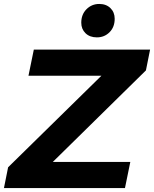

<svg xmlns="http://www.w3.org/2000/svg" viewBox="-37 -951 779 971"><path d="M-17 0 4 -105 536 -627 550 -568H107L134 -700H722L701 -595L170 -73L156 -132H622L595 0ZM453 -762Q417 -762 395.5 -783Q374 -804 374 -836Q374 -878 400.5 -904.5Q427 -931 465 -931Q500 -931 521.5 -910Q543 -889 543 -856Q543 -814 517 -788Q491 -762 453 -762Z"/></svg>

Font: MOST Montserrat
Style: Bold Italic
Weight: 700
Italic angle: -11.3°
Designer: Julieta Ulanovsky
Foundry: Julieta Ulanovsky
Version: Version 8.000;March 11, 2024;FontCreator 15.0.0.2926 64-bit